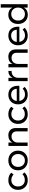

<svg xmlns="http://www.w3.org/2000/svg" viewBox="2234 -3016 787 5295"><g transform="rotate(-90 2627.5 -368.5)"><path d="M462 -388Q398 -450 307 -449Q230 -449 181 -397.5Q132 -346 132 -264Q132 -181 181 -129.5Q230 -78 307 -78Q412 -78 467 -144L520 -90Q446 3 303 3Q187 3 113 -71.5Q39 -146 39 -264Q39 -382 113 -457Q187 -532 303 -532Q438 -532 513 -452Z M850 -532Q969 -532 1045 -457.5Q1121 -383 1121 -265Q1121 -146 1045.5 -71.5Q970 3 850 3Q729 3 653.5 -71.5Q578 -146 578 -265Q578 -384 653.5 -458Q729 -532 850 -532ZM850 -451Q771 -451 721.5 -399Q672 -347 672 -264Q672 -180 721.5 -128Q771 -76 850 -76Q928 -76 977.5 -128Q1027 -180 1027 -264Q1027 -346 977 -398.5Q927 -451 850 -451Z M1545 -532Q1638 -532 1691 -477.5Q1744 -423 1744 -327V0H1651V-302Q1651 -369 1613.5 -406.5Q1576 -444 1510 -444Q1439 -443 1394.5 -398.5Q1350 -354 1344 -283V0H1251V-529H1344V-417Q1397 -530 1545 -532Z M2281 -388Q2217 -450 2126 -449Q2049 -449 2000 -397.5Q1951 -346 1951 -264Q1951 -181 2000 -129.5Q2049 -78 2126 -78Q2231 -78 2286 -144L2339 -90Q2265 3 2122 3Q2006 3 1932 -71.5Q1858 -146 1858 -264Q1858 -382 1932 -457Q2006 -532 2122 -532Q2257 -532 2332 -452Z M2661 -532Q2791 -532 2854 -451Q2917 -370 2909 -228H2491Q2502 -157 2550.5 -115Q2599 -73 2670 -73Q2766 -73 2828 -138L2879 -85Q2799 3 2663 3Q2545 3 2471 -71Q2397 -145 2397 -264Q2397 -382 2470.5 -456.5Q2544 -531 2661 -532ZM2490 -300H2826Q2822 -372 2778 -413.5Q2734 -455 2662 -455Q2592 -455 2545.5 -413Q2499 -371 2490 -300Z M3130 -415Q3183 -530 3318 -532V-442Q3237 -445 3187 -400Q3137 -355 3130 -279V0H3037V-529H3130Z M3713 -532Q3806 -532 3859 -477.5Q3912 -423 3912 -327V0H3819V-302Q3819 -369 3781.5 -406.5Q3744 -444 3678 -444Q3607 -443 3562.5 -398.5Q3518 -354 3512 -283V0H3419V-529H3512V-417Q3565 -530 3713 -532Z M4290 -532Q4420 -532 4483 -451Q4546 -370 4538 -228H4120Q4131 -157 4179.5 -115Q4228 -73 4299 -73Q4395 -73 4457 -138L4508 -85Q4428 3 4292 3Q4174 3 4100 -71Q4026 -145 4026 -264Q4026 -382 4099.5 -456.5Q4173 -531 4290 -532ZM4119 -300H4455Q4451 -372 4407 -413.5Q4363 -455 4291 -455Q4221 -455 4174.5 -413Q4128 -371 4119 -300Z M5066 -742H5159V0H5066V-105Q5005 5 4868 5Q4755 5 4684.5 -70.5Q4614 -146 4614 -266Q4614 -384 4684.5 -458.5Q4755 -533 4867 -533Q5005 -533 5066 -424ZM4758 -127.5Q4808 -75 4887 -75Q4966 -75 5016 -127.5Q5066 -180 5066 -263Q5066 -346 5016 -399Q4966 -452 4887 -452Q4808 -452 4758 -399Q4708 -346 4708 -263Q4708 -180 4758 -127.5Z"/></g></svg>

Font: Montserrat arm
Style: Regular
Weight: 400
Designer: Julieta Ulanovsky
Foundry: Julieta Ulanovsky
Version: Version 6.000;PS 006.000;hotconv 1.0.88;makeotf.lib2.5.64775